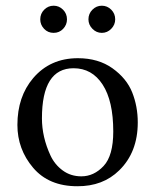

<svg xmlns="http://www.w3.org/2000/svg" viewBox="-20 -643 544 673"><path d="M121.1 -575.2Q121.1 -595.2 135 -609.1Q148.9 -623 168 -623Q187 -623 200.9 -609.1Q214.8 -595.2 214.8 -575.2Q214.8 -556.2 201.4 -542Q188 -527.8 168 -527.8Q147.9 -527.8 134.5 -542Q121.1 -556.2 121.1 -575.2ZM290 -575.2Q290 -595.2 304 -609.1Q317.9 -623 336.9 -623Q356 -623 369.9 -609.1Q383.8 -595.2 383.8 -575.2Q383.8 -556.2 369.9 -542Q356 -527.8 336.9 -527.8Q317.9 -527.8 304 -542Q290 -556.2 290 -575.2ZM41 -205.1Q41 -304.2 96.2 -369.1Q155.8 -439 252.9 -439Q324.7 -439 374.3 -403.6Q423.8 -368.2 443.4 -319.1Q462.9 -270 462.9 -213.9Q462.9 -109.4 397.9 -45.9Q340.8 10.3 251 9.8Q150.9 9.8 95.9 -55.2Q41 -120.1 41 -205.1ZM237.8 -403.8Q127 -403.8 127 -228Q127 -195.8 134.5 -162.8Q142.1 -129.9 157 -97.9Q171.9 -65.9 200 -45.4Q228 -24.9 265.1 -24.9Q309.1 -24.9 343 -61Q377 -97.2 377 -182.1Q377 -289.1 339.8 -346.4Q302.7 -403.8 237.8 -403.8Z"/></svg>

Font: Linux Libertine Capitals
Style: Small Caps
Weight: 400
Designer: Philipp H. Poll
Foundry: Philipp H. Poll
Version: Version 5.1.3